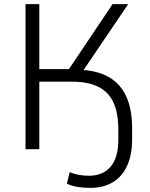

<svg xmlns="http://www.w3.org/2000/svg" viewBox="-20 -725 729 933"><path d="M420 188Q384 188 353 182.5Q322 177 305 167L319 111Q338 120 361.5 124.5Q385 129 413 129Q479 129 517 85.5Q555 42 555 -46V-95Q555 -174 532 -225.5Q509 -277 459 -302.5Q409 -328 330 -328H171V0H104V-705H171V-389H328L303 -371L527 -705H603L370 -361L361 -386Q448 -384 506 -352Q564 -320 593 -257.5Q622 -195 622 -101V-48Q622 28 597.5 81Q573 134 527.5 161Q482 188 420 188Z"/></svg>

Font: Nunito Sans 9pt Light
Style: Regular
Weight: 300
Version: Version 3.101;gftools[0.9.27]